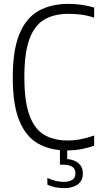

<svg xmlns="http://www.w3.org/2000/svg" viewBox="-20 -769 517 993"><path d="M326.5 9Q240 9 177.2 -26.2Q114.5 -61.5 80.2 -144Q46 -226.5 46 -369Q46 -508.5 80 -592Q114 -675.5 178.5 -712.2Q243 -749 334 -749Q401.5 -749 467 -730V-677.5Q431 -689.5 398.8 -693.5Q366.5 -697.5 333.5 -697.5Q260 -697.5 209.2 -667.8Q158.5 -638 132.2 -566.8Q106 -495.5 106 -371Q106 -243 132.8 -171.5Q159.5 -100 209.5 -71.2Q259.5 -42.5 330 -42.5Q364.5 -42.5 397 -48.8Q429.5 -55 467 -68V-15.5Q438 -5 402.2 2Q366.5 9 326.5 9ZM312 204Q290 204 267.5 199.8Q245 195.5 225 186V151.5Q250 162.5 270.8 167Q291.5 171.5 310.5 171.5Q338 171.5 354 161Q370 150.5 370 127.5Q370 104 353.8 93.5Q337.5 83 309.5 83H290V-10H327.5V53.5Q364 56.5 386.2 75.5Q408.5 94.5 408.5 128.5Q408.5 165 382.5 184.5Q356.5 204 312 204Z"/></svg>

Font: Encode Sans Cnd Lt
Style: Regular
Weight: 300
Width: 3
Designer: Multiple Designers
Foundry: Impallari Type
Version: Version 3.002; ttfautohint (v1.8.3) -l 8 -r 50 -G 200 -x 14 